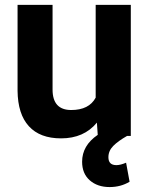

<svg xmlns="http://www.w3.org/2000/svg" viewBox="-20 -548 600 774"><path d="M492.2 0Q456.1 20.5 436.5 40.3Q417 60.1 417 85.9Q417 117.7 449.2 117.7Q465.3 117.7 488.3 107.9L502.4 184.6Q466.8 206.1 421.9 206.1Q373 206.1 342 179Q311 151.9 311 104Q311 38.6 374 -4.4L370.6 -53.7Q318.4 9.8 226.1 9.8Q141.1 9.8 96.4 -39.1Q51.8 -87.9 50.8 -182.1V-528.3H191.9V-187Q191.9 -104.5 267.1 -104.5Q338.9 -104.5 365.7 -154.3V-528.3H507.3V0Z"/></svg>

Font: Roboto
Style: Bold
Weight: 700
Designer: Google
Version: Version 2.134; 2016; ttfautohint (v1.6)